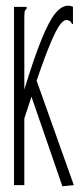

<svg xmlns="http://www.w3.org/2000/svg" viewBox="-20 -647 290 671"><path d="M29 -623H73V-616Q67 -612 66 -605Q65 -598 65 -582V-334Q99 -445 125 -509Q151 -573 173 -600Q195 -627 218 -627Q228 -627 235 -623V-563H232Q229 -569 226 -572Q223 -575 215 -577H211Q202 -577 189.5 -560.5Q177 -544 157.5 -498.5Q138 -453 108 -365L238 0L198 4L90 -309Q78 -274 65 -233V0H29Z"/></svg>

Font: Inconsolata UltraCondensed Light
Style: Regular
Weight: 300
Width: 1
Monospace: yes
Designer: Raph Levien, Cyreal, Brenton Simpson
Foundry: Raph Levien, Cyreal, Google
Version: Version 3.001; ttfautohint (v1.8.2.53-6de2)